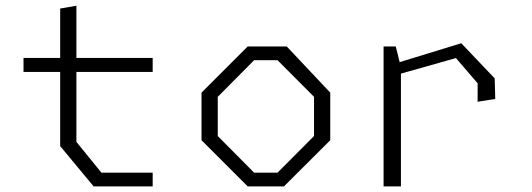

<svg xmlns="http://www.w3.org/2000/svg" viewBox="-20 -666 1900 686"><path d="M314.5 0H525.5V-49H342.5L253 -159V-409H525.5V-459H253V-645.5L195 -635.5V-459H64V-409H195V-144Z M865 0H994.5L1160 -165V-335L1004.5 -500H865L700 -335V-165ZM758 -180V-320L888 -451H971.5L1102 -320V-180L971.5 -49H888Z M1686.5 -302.5 1749.5 -312.5 1747.5 -386 1628 -511.5 1408 -444 1394 -500H1350.5V0H1412.5V-403L1609 -458.5L1686.5 -368.5Z"/></svg>

Font: Monaspace Krypton ExtraLight
Style: Regular
Weight: 200
Designer: Riley Cran & the Lettermatic Team
Foundry: Lettermatic
Version: Version 1.101 (Monaspace Krypton)